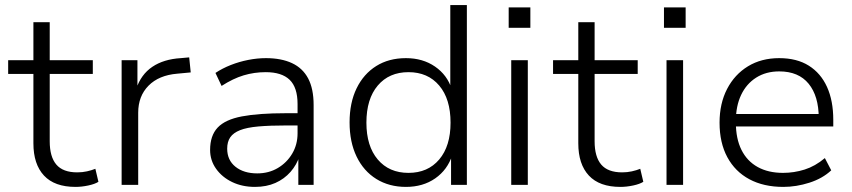

<svg xmlns="http://www.w3.org/2000/svg" viewBox="-20 -725 3341 753"><path d="M276 8Q194 8 152.5 -36.5Q111 -81 111 -163V-435H12V-489H111V-638H175V-489H344V-435H175V-171Q175 -110 201 -79.5Q227 -49 283 -49Q303 -49 321 -53Q339 -57 354 -63L366 -12Q352 -3 326 2.5Q300 8 276 8Z M457 0V-489H519V-376H514Q533 -433 577.5 -463Q622 -493 689 -497L722 -500L728 -441L675 -436Q603 -430 562.5 -389Q522 -348 522 -283V0Z M980 8Q930 8 890.5 -11Q851 -30 827.5 -63Q804 -96 804 -137Q804 -193 833.5 -224.5Q863 -256 928.5 -268.5Q994 -281 1101 -281H1159V-233H1104Q1038 -233 993 -229Q948 -225 921.5 -214.5Q895 -204 883 -186.5Q871 -169 871 -142Q871 -97 903.5 -71Q936 -45 989 -45Q1034 -45 1069.5 -66Q1105 -87 1126 -122.5Q1147 -158 1147 -202V-317Q1147 -382 1116 -412Q1085 -442 1022 -442Q977 -442 935.5 -429.5Q894 -417 849 -388L825 -439Q852 -457 885 -470Q918 -483 953.5 -490Q989 -497 1023 -497Q1083 -497 1125 -477.5Q1167 -458 1188.5 -417.5Q1210 -377 1210 -313V0H1150V-114H1155Q1144 -79 1119.5 -51Q1095 -23 1060 -7.5Q1025 8 980 8Z M1572 8Q1506 8 1456 -23Q1406 -54 1378.5 -111Q1351 -168 1351 -245Q1351 -322 1378.5 -378.5Q1406 -435 1455.5 -466Q1505 -497 1572 -497Q1638 -497 1686 -464Q1734 -431 1752 -375H1746V-705H1811V0H1749V-117H1754Q1735 -59 1687 -25.5Q1639 8 1572 8ZM1582 -47Q1658 -47 1702.5 -99.5Q1747 -152 1747 -244Q1747 -337 1702.5 -389.5Q1658 -442 1582 -442Q1506 -442 1461.5 -389.5Q1417 -337 1417 -244Q1417 -152 1461.5 -99.5Q1506 -47 1582 -47Z M1975 -616V-696H2060V-616ZM1985 0V-489H2050V0Z M2413 8Q2331 8 2289.5 -36.5Q2248 -81 2248 -163V-435H2149V-489H2248V-638H2312V-489H2481V-435H2312V-171Q2312 -110 2338 -79.5Q2364 -49 2420 -49Q2440 -49 2458 -53Q2476 -57 2491 -63L2503 -12Q2489 -3 2463 2.5Q2437 8 2413 8Z M2584 -616V-696H2669V-616ZM2594 0V-489H2659V0Z M3052 8Q2975 8 2919 -22Q2863 -52 2832.5 -108.5Q2802 -165 2802 -244Q2802 -319 2831.5 -376Q2861 -433 2913.5 -465Q2966 -497 3036 -497Q3105 -497 3152 -467.5Q3199 -438 3223.5 -384Q3248 -330 3248 -255V-229H2849V-278H3210L3191 -262Q3191 -348 3151.5 -396.5Q3112 -445 3036 -445Q2984 -445 2945.5 -420.5Q2907 -396 2886.5 -352.5Q2866 -309 2866 -251V-244Q2866 -181 2888 -137Q2910 -93 2951.5 -70Q2993 -47 3051 -47Q3094 -47 3135.5 -60Q3177 -73 3215 -105L3240 -57Q3206 -25 3154.5 -8.5Q3103 8 3052 8Z"/></svg>

Font: Nunito Sans 10pt Light
Style: Regular
Weight: 300
Designer: Vernon Adams
Foundry: Vernon Adams
Version: Version 3.101;gftools[0.9.27]